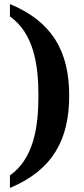

<svg xmlns="http://www.w3.org/2000/svg" viewBox="-20 -791 415 949"><path d="M29 138C239 50 322 -99 322 -318C322 -536 239 -684 29 -771V-710C145 -627 170 -476 170 -318C170 -159 145 -6 29 76Z"/></svg>

Font: Noto Serif Tamil SemiCondensed
Style: Bold
Weight: 700
Width: 4
Designer: Indian Type Foundry, Tom Grace, and the Monotype Design Team
Foundry: Monotype Imaging Inc.
Version: Version 2.004